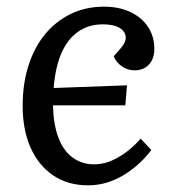

<svg xmlns="http://www.w3.org/2000/svg" viewBox="-20 -542 526 576"><path d="M292 -522Q337 -522 371 -506Q405 -490 424 -461.5Q443 -433 443 -395Q443 -366 427 -348.5Q411 -331 383 -331Q364 -331 346.5 -342.5Q329 -354 321 -373L342 -397Q359 -416 357 -432.5Q355 -449 337.5 -459Q320 -469 289 -469Q246 -469 214.5 -447Q183 -425 164.5 -383Q146 -341 141 -278L361 -286L356 -226H139Q140 -171 154.5 -131Q169 -91 197 -70Q225 -49 262 -49Q286 -49 308.5 -57.5Q331 -66 355 -83Q379 -100 402 -126L434 -92Q416 -68 394 -48.5Q372 -29 348 -15Q324 -1 298 6.5Q272 14 244 14Q184 14 140 -15.5Q96 -45 72 -98.5Q48 -152 48 -225Q48 -291 65.5 -345.5Q83 -400 115 -439Q147 -478 192 -500Q237 -522 292 -522Z"/></svg>

Font: Literata 18pt
Style: Italic
Weight: 400
Italic angle: -2°
Designer: Latin by Veronika Burian and Jose Scaglione. Greek by Irene Vlachou. Cyrillic by Vera Evstafieva
Foundry: TypeTogether
Version: Version 3.103;gftools[0.9.29]